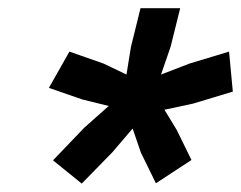

<svg xmlns="http://www.w3.org/2000/svg" viewBox="-20 -720 588 468"><path d="M179.2 -272.5 109.2 -329.2 185 -408.3 245 -461.7 180.8 -477.5 99.2 -505.8 149.2 -594.2 232.5 -565 288.3 -538.3 299.2 -605.8 322.5 -700H419.2L395.8 -605.8L372.5 -538.3L441.7 -565L538.3 -594.2L547.5 -496.7L450.8 -467.5L380.8 -452.5L410.8 -403.3L446.7 -330L360 -273.3L323.3 -348.3L303.3 -406.7L254.2 -349.2Z"/></svg>

Font: Funnel Sans SemiBold
Style: Italic
Weight: 600
Italic angle: -14.036°
Designer: NORD ID, Kristian Moeller
Foundry: Dicotype
Version: Version 1.000